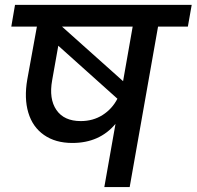

<svg xmlns="http://www.w3.org/2000/svg" viewBox="-20 -760 799 780"><path d="M308.1 -268.1Q357.9 -268.1 396.7 -292.7Q435.5 -317.4 457 -358.9L216.8 -574.2L191.9 -434.1Q178.2 -358.4 209.2 -313.2Q240.2 -268.1 308.1 -268.1ZM480 -430.2 519 -651.9H231.9ZM25.9 -651.9 41 -740.2H758.8L743.2 -651.9H622.1L506.8 0H403.8L449.2 -256.8Q384.3 -179.2 273.9 -179.2Q205.1 -179.2 158.7 -211.7Q112.3 -244.1 95 -302.5Q77.6 -360.8 90.8 -437L129.9 -651.9Z"/></svg>

Font: SVN-Poppins Medium
Style: Italic
Weight: 500
Italic angle: -10°
Designer: Ninad Kale (Devanagari), Jonny Pinhorn (Latin)
Foundry: Indian Type Foundry
Version: Version 3.002 2017